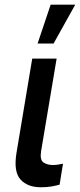

<svg xmlns="http://www.w3.org/2000/svg" viewBox="-20 -797 343 824"><path d="M118.3 -545.5H223L156.2 -147Q150.6 -110.4 166.9 -99.6Q183.2 -88.8 207.4 -88.8Q219.1 -88.8 231.2 -90.9Q243.3 -93 250.4 -94.5L235.8 -4.6Q221.6 -0.4 201.3 3.2Q181.1 6.7 155.5 6.7Q98.4 6.7 68 -26.6Q37.6 -60 50.8 -141ZM141.3 -610.1 197.4 -777H302.9L209.9 -610.1Z"/></svg>

Font: Inter UI Medium
Style: Italic
Weight: 500
Italic angle: 9.39999°
Designer: Rasmus Andersson
Foundry: rsms
Version: 3.2;8d6f07862